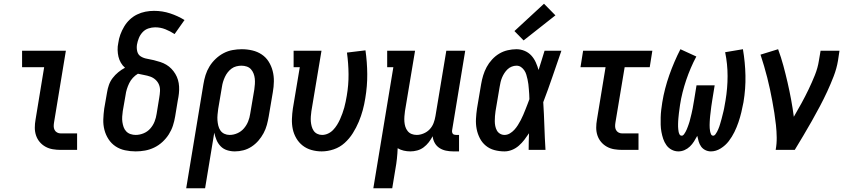

<svg xmlns="http://www.w3.org/2000/svg" viewBox="-20 -801 4540 1026"><path d="M305 0Q283 0 262 -3.5Q241 -7 223 -17Q205 -27 192 -42.5Q179 -58 172.5 -77.5Q166 -97 166 -118.5Q166 -140 170 -162L216 -442H98V-530H332L269 -148Q267 -137 267 -126.5Q267 -116 271.5 -107Q276 -98 285 -93Q294 -88 305 -88H392V0Z M705 8Q676 8 648 2Q620 -4 597.5 -19Q575 -34 560 -57Q545 -80 538 -107Q531 -134 532 -163Q533 -192 537 -221L552 -307Q555 -327 562 -347Q569 -367 582 -384Q595 -401 612 -415Q629 -429 648 -439Q635 -450 626 -465.5Q617 -481 613 -498Q609 -515 608.5 -534Q608 -553 612 -571Q615 -594 623 -616Q631 -638 643.5 -659Q656 -680 673.5 -696.5Q691 -713 712.5 -723.5Q734 -734 757 -738.5Q780 -743 803 -743Q848 -743 889 -729.5Q930 -716 966 -694L913 -619Q890 -634 864 -644.5Q838 -655 809 -655Q791 -655 773 -649Q755 -643 742 -629Q729 -615 722 -597.5Q715 -580 712 -563Q709 -544 713.5 -526Q718 -508 733 -499Q748 -490 766 -487Q784 -484 802 -479.5Q820 -475 837 -469.5Q854 -464 869 -455Q884 -446 896 -433.5Q908 -421 917 -406Q926 -391 931 -374Q936 -357 937 -338.5Q938 -320 936 -301.5Q934 -283 930 -264L916 -179Q912 -154 904 -129.5Q896 -105 882 -83Q868 -61 848 -42.5Q828 -24 804 -12.5Q780 -1 755 3.5Q730 8 705 8ZM705 -80Q726 -80 747 -88.5Q768 -97 783 -114Q798 -131 806 -151.5Q814 -172 817 -193L831 -279Q834 -296 835 -314Q836 -332 830 -347.5Q824 -363 811.5 -374.5Q799 -386 783.5 -391.5Q768 -397 751 -400Q734 -403 717 -407Q702 -398 690 -385Q678 -372 670.5 -356.5Q663 -341 658 -325Q653 -309 651 -293L636 -207Q634 -193 633 -178Q632 -163 634 -149Q636 -135 640.5 -122Q645 -109 654.5 -99Q664 -89 677.5 -84.5Q691 -80 705 -80Z M975 205 1067 -351Q1071 -376 1078.5 -400Q1086 -424 1099.5 -446Q1113 -468 1132.5 -486.5Q1152 -505 1175 -517Q1198 -529 1223 -533.5Q1248 -538 1272 -538Q1301 -538 1328.5 -531.5Q1356 -525 1378.5 -510Q1401 -495 1415.5 -472Q1430 -449 1437 -422Q1444 -395 1443.5 -366Q1443 -337 1438 -309L1416 -179Q1412 -156 1406 -133.5Q1400 -111 1388.5 -89.5Q1377 -68 1361 -49.5Q1345 -31 1324.5 -17.5Q1304 -4 1281 2Q1258 8 1235 8Q1213 8 1193 1.5Q1173 -5 1159 -19.5Q1145 -34 1137 -53Q1129 -72 1125 -92L1076 205ZM1207 -80Q1228 -80 1248.5 -89Q1269 -98 1283.5 -115Q1298 -132 1306 -152Q1314 -172 1317 -193L1339 -323Q1341 -337 1342 -352Q1343 -367 1341.5 -381Q1340 -395 1335 -408Q1330 -421 1321 -431Q1312 -441 1298.5 -445.5Q1285 -450 1270 -450Q1257 -450 1243 -446.5Q1229 -443 1217.5 -434.5Q1206 -426 1197 -414.5Q1188 -403 1182 -390Q1176 -377 1172 -364Q1168 -351 1166 -337L1146 -219Q1144 -204 1142.5 -188.5Q1141 -173 1142 -158.5Q1143 -144 1146.5 -129.5Q1150 -115 1158 -103.5Q1166 -92 1179 -86Q1192 -80 1207 -80Z M1699 8Q1671 8 1644.5 0.5Q1618 -7 1597.5 -23Q1577 -39 1563.5 -62Q1550 -85 1544.5 -111Q1539 -137 1540 -165.5Q1541 -194 1545 -221L1582 -442H1549V-530H1698L1644 -207Q1642 -193 1641 -179Q1640 -165 1641 -152Q1642 -139 1645.5 -126Q1649 -113 1656 -102.5Q1663 -92 1675 -86Q1687 -80 1701 -80Q1717 -80 1732.5 -87Q1748 -94 1760 -106.5Q1772 -119 1781 -133.5Q1790 -148 1797 -163.5Q1804 -179 1809.5 -194.5Q1815 -210 1819.5 -225.5Q1824 -241 1827 -257Q1830 -273 1833 -289Q1843 -347 1842.5 -404.5Q1842 -462 1834 -520L1933 -532Q1942 -469 1942.5 -405Q1943 -341 1932 -276Q1927 -244 1918.5 -212.5Q1910 -181 1897 -150Q1884 -119 1865.5 -89.5Q1847 -60 1821.5 -37Q1796 -14 1763.5 -3Q1731 8 1699 8Z M1975 205 2082 -442H2049V-530H2198L2144 -207Q2142 -193 2141 -178.5Q2140 -164 2141 -150.5Q2142 -137 2146 -124Q2150 -111 2158.5 -100.5Q2167 -90 2179.5 -85Q2192 -80 2207 -80Q2225 -80 2244 -88Q2263 -96 2276.5 -110.5Q2290 -125 2297 -143.5Q2304 -162 2307 -181L2365 -530H2466L2396 -105Q2395 -100 2396 -95Q2397 -90 2399.5 -86.5Q2402 -83 2407 -81.5Q2412 -80 2417 -80H2433V8H2402Q2382 8 2363 4Q2344 0 2328.5 -10Q2313 -20 2303.5 -36.5Q2294 -53 2292 -73Q2283 -56 2271 -40.5Q2259 -25 2243.5 -13.5Q2228 -2 2209.5 3Q2191 8 2173 8Q2155 8 2137.5 4Q2120 0 2105 -9Q2104 19 2101 47Q2098 75 2093 102L2076 205Z M2676 8Q2648 8 2622 1Q2596 -6 2576 -22.5Q2556 -39 2544 -62.5Q2532 -86 2527 -112Q2522 -138 2523.5 -166Q2525 -194 2529 -221L2551 -351Q2555 -375 2562 -398Q2569 -421 2580.5 -442.5Q2592 -464 2609.5 -483Q2627 -502 2648 -514.5Q2669 -527 2693 -532.5Q2717 -538 2740 -538Q2763 -538 2784 -529Q2805 -520 2819.5 -504Q2834 -488 2843 -468Q2852 -448 2858 -427Q2866 -452 2874 -478Q2882 -504 2890 -530H2980Q2956 -461 2932.5 -392Q2909 -323 2883 -255Q2887 -191 2889 -127.5Q2891 -64 2895 0H2805Q2805 -22 2805.5 -44.5Q2806 -67 2807 -89Q2795 -71 2782 -54Q2769 -37 2752.5 -22.5Q2736 -8 2716 0Q2696 8 2676 8ZM2676 -80Q2691 -80 2704.5 -88Q2718 -96 2728.5 -107.5Q2739 -119 2747.5 -132.5Q2756 -146 2763 -159.5Q2770 -173 2776 -187Q2782 -201 2787.5 -215Q2793 -229 2798.5 -243Q2804 -257 2809 -271Q2809 -285 2808 -298Q2807 -311 2806 -324.5Q2805 -338 2803.5 -351Q2802 -364 2799 -377Q2796 -390 2792.5 -402Q2789 -414 2782 -424.5Q2775 -435 2764.5 -442.5Q2754 -450 2740 -450Q2727 -450 2714.5 -445Q2702 -440 2692.5 -431Q2683 -422 2675.5 -410.5Q2668 -399 2663 -387Q2658 -375 2655 -362.5Q2652 -350 2650 -337L2628 -207Q2626 -194 2625 -180.5Q2624 -167 2624 -154Q2624 -141 2626.5 -128Q2629 -115 2635 -104Q2641 -93 2652 -86.5Q2663 -80 2676 -80ZM2778 -585 2729 -635 2887 -781 2948 -719Z M3305 0Q3283 0 3262 -3.5Q3241 -7 3223 -17Q3205 -27 3192 -42.5Q3179 -58 3172.5 -77.5Q3166 -97 3166 -118.5Q3166 -140 3170 -162L3216 -442H3082L3096 -530H3466L3452 -442H3318L3269 -148Q3267 -137 3267 -126.5Q3267 -116 3271.5 -107Q3276 -98 3285 -93Q3294 -88 3305 -88H3392V0Z M3605 8Q3586 8 3569 -1Q3552 -10 3541 -25.5Q3530 -41 3524 -59Q3518 -77 3514.5 -96Q3511 -115 3510.5 -134.5Q3510 -154 3510.5 -174Q3511 -194 3513.5 -214.5Q3516 -235 3519 -254Q3525 -291 3534.5 -327.5Q3544 -364 3556.5 -399.5Q3569 -435 3584 -470Q3599 -505 3616 -538L3701 -499Q3685 -469 3671.5 -437.5Q3658 -406 3647 -373.5Q3636 -341 3627.5 -307.5Q3619 -274 3614 -241Q3613 -234 3612 -226.5Q3611 -219 3610 -211.5Q3609 -204 3608 -197Q3607 -190 3606.5 -182.5Q3606 -175 3605 -167.5Q3604 -160 3604 -153Q3604 -146 3603.5 -138.5Q3603 -131 3603.5 -124Q3604 -117 3604.5 -110Q3605 -103 3606.5 -96Q3608 -89 3611.5 -82.5Q3615 -76 3623 -76Q3630 -76 3635 -83Q3640 -90 3643.5 -96.5Q3647 -103 3650 -110Q3653 -117 3655.5 -124Q3658 -131 3660.5 -138Q3663 -145 3665 -152Q3667 -159 3668.5 -166Q3670 -173 3672 -180Q3674 -187 3675.5 -194Q3677 -201 3678.5 -208Q3680 -215 3681.5 -222Q3683 -229 3684 -236.5Q3685 -244 3686.5 -251Q3688 -258 3689 -265L3702 -345H3799L3786 -265Q3785 -257 3783.5 -248.5Q3782 -240 3781 -232Q3780 -224 3779 -215.5Q3778 -207 3777 -198.5Q3776 -190 3775 -182Q3774 -174 3773.5 -165.5Q3773 -157 3772.5 -149Q3772 -141 3772 -132.5Q3772 -124 3772.5 -116Q3773 -108 3774.5 -100Q3776 -92 3779.5 -84Q3783 -76 3791 -76Q3798 -76 3803 -83Q3808 -90 3811.5 -96.5Q3815 -103 3818 -110Q3821 -117 3823.5 -124Q3826 -131 3828 -138Q3830 -145 3832 -152Q3834 -159 3836 -166Q3838 -173 3839.5 -180Q3841 -187 3843 -194Q3845 -201 3846.5 -208Q3848 -215 3849.5 -222Q3851 -229 3852 -236Q3853 -243 3854.5 -250Q3856 -257 3857 -264Q3868 -330 3868 -394.5Q3868 -459 3855 -522L3950 -538Q3962 -468 3963.5 -397.5Q3965 -327 3953 -255Q3948 -228 3941.5 -201Q3935 -174 3926 -147.5Q3917 -121 3904.5 -95.5Q3892 -70 3874.5 -47Q3857 -24 3831.5 -8Q3806 8 3779 8Q3763 8 3749 1Q3735 -6 3726.5 -18Q3718 -30 3713.5 -45Q3709 -60 3706 -75Q3698 -60 3688.5 -45Q3679 -30 3666.5 -18Q3654 -6 3638 1Q3622 8 3605 8Z M4125 0Q4131 -33 4130.5 -66.5Q4130 -100 4126.5 -132.5Q4123 -165 4118 -197Q4113 -229 4107 -261Q4101 -293 4094.5 -324Q4088 -355 4080 -386Q4072 -417 4063 -448Q4054 -479 4044 -509L4138 -538Q4154 -495 4166 -450.5Q4178 -406 4188.5 -360.5Q4199 -315 4207.5 -269Q4216 -223 4222 -177Q4243 -213 4263 -249.5Q4283 -286 4301 -323.5Q4319 -361 4334.5 -399.5Q4350 -438 4356 -477L4365 -530H4466L4458 -477Q4451 -435 4435 -393.5Q4419 -352 4400.5 -312Q4382 -272 4361 -232.5Q4340 -193 4318 -154Q4296 -115 4273 -76.5Q4250 -38 4227 0Z"/></svg>

Font: Iosevka Slab Semibold
Style: Italic
Weight: 600
Italic angle: -9°
Monospace: yes
Designer: Belleve Invis
Foundry: Belleve Invis
Version: Version 11.1.1; ttfautohint (v1.8.3)